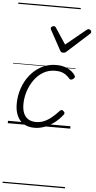

<svg xmlns="http://www.w3.org/2000/svg" viewBox="-86 -1056 800 1602"><g transform="rotate(5 313.5 -255.0)"><path d="M225 19Q170 19 133.5 -4Q97 -27 78.5 -69Q60 -111 60 -167Q60 -234 81.5 -297.5Q103 -361 143 -410.5Q183 -460 238.5 -489.5Q294 -519 362 -519Q418 -519 458.5 -498.5Q499 -478 519 -447Q526 -438 524 -431Q522 -424 511 -415Q502 -408 493 -408Q484 -408 478 -416Q459 -439 431 -454.5Q403 -470 356 -470Q301 -470 257 -444Q213 -418 181.5 -374Q150 -330 133 -276.5Q116 -223 116 -169Q116 -125 129 -94Q142 -63 167.5 -47Q193 -31 231 -30Q269 -30 301.5 -44Q334 -58 364.5 -83.5Q395 -109 424 -141Q432 -150 441 -148Q450 -146 456 -139Q463 -133 464 -125.5Q465 -118 457 -109Q424 -67 385.5 -39Q347 -11 306.5 4Q266 19 225 19ZM605 -840Q614 -840 620.5 -833.5Q627 -827 627 -819Q627 -813 624.5 -809.5Q622 -806 618 -802L438 -639Q430 -631 423 -628.5Q416 -626 407 -626Q400 -626 394 -629Q388 -632 383 -641L294 -804Q291 -808 289.5 -812Q288 -816 288 -820Q288 -829 297 -834.5Q306 -840 312 -840Q319 -840 323 -837.5Q327 -835 330 -830L419 -695L584 -830Q591 -835 595 -837.5Q599 -840 605 -840ZM0 490H523V500H0ZM0 -20H523V0H0ZM0 -505H523V-500H0ZM0 -1010H523V-1000H0Z"/></g></svg>

Font: Playwrite NZ Guides
Style: Regular
Weight: 400
Designer: Veronika Burian, José Scaglione
Foundry: TypeTogether
Version: Version 1.003